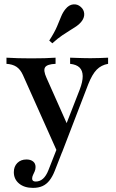

<svg xmlns="http://www.w3.org/2000/svg" viewBox="-20 -688 545 905"><path d="M250.8 29.8 87.9 -334.7Q75.8 -361.3 57.3 -373.4Q38.7 -385.5 10.5 -387.1V-416.1Q38.7 -414.5 66.1 -413.7Q93.5 -412.9 127.4 -412.9Q162.9 -412.9 189.9 -413.7Q216.9 -414.5 241.9 -416.1V-387.1Q202.4 -385.5 192.7 -371Q183.1 -356.5 199.2 -321L300.8 -92.7L285.5 -85.5L355.6 -265.3Q370.2 -303.2 369.8 -329.4Q369.4 -355.6 354.8 -369.8Q340.3 -383.9 310.5 -387.1V-416.1Q329.8 -415.3 345.6 -414.9Q361.3 -414.5 376.2 -414.1Q391.1 -413.7 406.5 -413.7Q427.4 -413.7 450.4 -414.5Q473.4 -415.3 489.5 -416.1V-387.1Q457.3 -381.5 435.9 -359.7Q414.5 -337.9 396 -291.1L272.6 29.8ZM135.5 197.6Q94.4 197.6 69.8 177Q45.2 156.5 45.2 123.4Q45.2 96.8 61.7 80.2Q78.2 63.7 104.8 63.7Q124.2 63.7 135.9 73Q147.6 82.3 147.6 99.2Q147.6 110.5 143.5 119.8Q139.5 129 135.5 137.1Q131.5 145.2 131.5 154Q131.5 167.7 148.4 167.7Q167.7 167.7 182.7 154.4Q197.6 141.1 208.1 114.5L259.7 -16.9L285.5 -4L237.9 117.7Q227.4 144.4 213.3 162.5Q199.2 180.6 180.2 189.1Q161.3 197.6 135.5 197.6ZM226.6 -483.9 212.1 -496.8Q237.1 -535.5 248.8 -563.3Q260.5 -591.1 268.5 -610.9Q276.6 -630.6 288.7 -645.2Q304.8 -665.3 325 -667.3Q345.2 -669.4 360.5 -655.6Q375.8 -642.7 377 -623Q378.2 -603.2 362.1 -583.9Q352.4 -572.6 339.9 -564.1Q327.4 -555.6 310.9 -545.6Q294.4 -535.5 273.4 -521.4Q252.4 -507.3 226.6 -483.9Z"/></svg>

Font: Playfair SemiBold
Style: Regular
Weight: 600
Designer: Claus Eggers Sørensen
Foundry: Claus Eggers Sørensen
Version: Version 2.001;gftools[0.9.30]